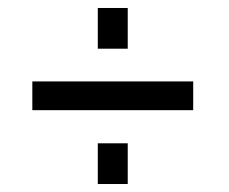

<svg xmlns="http://www.w3.org/2000/svg" viewBox="-20 -527 573 481"><path d="M225 -405V-507H300V-405ZM61 -251V-323H464V-251ZM225 -66V-168H300V-66Z"/></svg>

Font: Raleway-v4020 Medium
Style: Italic
Weight: 500
Italic angle: -12°
Designer: Matt McInerney, Pablo Impallari, Rodrigo Fuenzalida
Foundry: Matt McInerney, Pablo Impallari, Rodrigo Fuenzalida
Version: Version 4.020;PS 004.020;hotconv 1.0.88;makeotf.lib2.5.64775